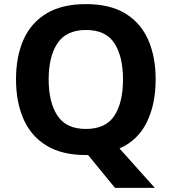

<svg xmlns="http://www.w3.org/2000/svg" viewBox="-20 -745 836 935"><path d="M738 -358Q738 -238 695 -150Q652 -62 562 -22L734 170H540L409 10H398Q282 10 206.5 -36Q131 -82 94.5 -165Q58 -248 58 -359Q58 -470 94.5 -552Q131 -634 206.5 -679.5Q282 -725 399 -725Q515 -725 590 -679.5Q665 -634 701.5 -551.5Q738 -469 738 -358ZM217 -358Q217 -246 260 -181.5Q303 -117 398 -117Q495 -117 537 -181.5Q579 -246 579 -358Q579 -470 537 -534.5Q495 -599 399 -599Q303 -599 260 -534.5Q217 -470 217 -358Z"/></svg>

Font: Noto Sans
Style: Bold
Weight: 700
Designer: Monotype Design Team
Foundry: Monotype Imaging Inc.
Version: Version 2.000;GOOG;noto-source:20170915:90ef993387c0; ttfaut